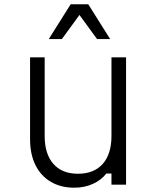

<svg xmlns="http://www.w3.org/2000/svg" viewBox="-20 -860 740 894"><path d="M567 -593V0H499V-52H475Q451 -21 412 -3.5Q373 14 326 14Q263 14 216.5 -13.5Q170 -41 145 -91.5Q120 -142 120 -212V-593H188V-227Q188 -143 228.5 -97Q269 -51 343 -51Q418 -51 458.5 -97Q499 -143 499 -227V-593ZM207 -678 309 -840H391L493 -678H432L332 -815H368L268 -678Z"/></svg>

Font: Martian Mono SemiExpanded ExtraLight
Style: Regular
Weight: 250
Monospace: yes
Version: Version 0.930